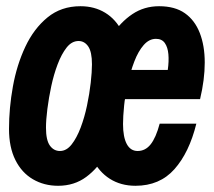

<svg xmlns="http://www.w3.org/2000/svg" viewBox="-20 -586 690 618"><path d="M167 12Q122 12 86 -9Q50 -30 29.5 -71Q9 -112 9 -171Q9 -238 21.5 -307.5Q34 -377 61.5 -435.5Q89 -494 133 -530Q177 -566 239 -566Q284 -566 318.5 -545Q353 -524 373.5 -483.5Q394 -443 394 -384Q394 -347 387 -295.5Q380 -244 364 -191Q348 -138 322 -91.5Q296 -45 257.5 -16.5Q219 12 167 12ZM173 -100Q194 -100 210.5 -121Q227 -142 239.5 -175Q252 -208 260 -246Q268 -284 272 -319.5Q276 -355 276 -379Q276 -419 264 -436.5Q252 -454 233 -454Q211 -454 194.5 -433Q178 -412 165.5 -379Q153 -346 145 -308.5Q137 -271 132.5 -235.5Q128 -200 128 -175Q128 -135 140.5 -117.5Q153 -100 173 -100ZM416 12Q369 12 333.5 -10.5Q298 -33 278 -74.5Q258 -116 258 -171Q258 -217 266.5 -270.5Q275 -324 293.5 -376.5Q312 -429 340 -472Q368 -515 406 -540.5Q444 -566 492 -566Q543 -566 575 -543.5Q607 -521 623 -480Q639 -439 639 -384.5Q639 -330 624 -267H360L382 -361H520Q524 -389 522 -411.5Q520 -434 510.5 -447.5Q501 -461 482 -461Q460 -461 442.5 -441Q425 -421 412.5 -388.5Q400 -356 391.5 -318.5Q383 -281 379.5 -246Q376 -211 376 -187Q376 -145 388 -122.5Q400 -100 423 -100Q448 -100 465 -121.5Q482 -143 494 -188H612Q589 -95 541.5 -41.5Q494 12 416 12Z"/></svg>

Font: Azeret Mono Thin SemiBold
Style: Italic
Weight: 600
Italic angle: -12°
Version: Version 1.002